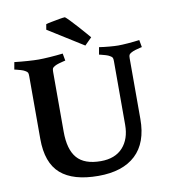

<svg xmlns="http://www.w3.org/2000/svg" viewBox="-92 -926 909 1020"><g transform="rotate(-10 362.0 -416.5)"><path d="M543 -229V-572Q543 -585 540.5 -590.5Q538 -596 527 -602Q519 -607 505.5 -611Q492 -615 481.5 -617.5Q471 -620 471 -620L478 -659Q504 -655 533.5 -652.5Q563 -650 580 -650Q600 -650 632.5 -652.5Q665 -655 695 -659L702 -620Q702 -620 691 -617.5Q680 -615 666.5 -611Q653 -607 644 -602Q633 -596 630.5 -590.5Q628 -585 628 -572V-245Q628 -117 558 -51.5Q488 14 357 14Q221 14 153.5 -45Q86 -104 86 -233V-572Q86 -585 83.5 -590.5Q81 -596 70 -602Q62 -607 48.5 -611Q35 -615 24.5 -617.5Q14 -620 14 -620L21 -659Q56 -655 92.5 -652.5Q129 -650 151 -650Q174 -650 211 -652.5Q248 -655 282 -659L289 -620Q289 -620 278 -617.5Q267 -615 253.5 -611Q240 -607 231 -602Q220 -596 217.5 -590.5Q215 -585 215 -572V-249Q215 -153 255 -107Q295 -61 383 -61Q460 -61 501.5 -106.5Q543 -152 543 -229ZM223 -828 218 -799 408 -680 446 -718Q442 -723 425.5 -742Q409 -761 388.5 -784Q368 -807 350.5 -825Q333 -843 327 -847Q318 -847 296 -843Q274 -839 253 -835Q232 -831 223 -828Z"/></g></svg>

Font: Buenard
Style: Regular
Weight: 400
Version: Version 2.000